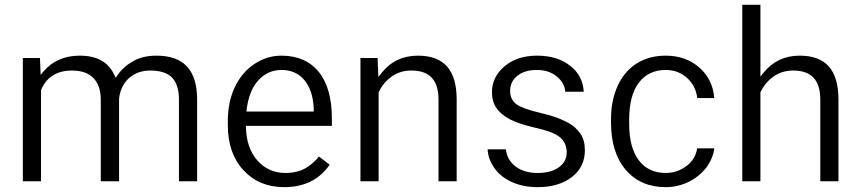

<svg xmlns="http://www.w3.org/2000/svg" viewBox="-20 -770 3588 800"><path d="M75.2 -14.6H150.9V-394.5L151.4 -396C174.3 -449.2 217.3 -476.1 279.8 -476.1C358.4 -476.1 399.9 -433.6 399.9 -353.5V-14.6H476.1V-358.9C480 -394 493.7 -422.9 517.1 -444.3C541 -465.3 570.3 -476.1 605.5 -476.1C648.4 -476.1 679.2 -465.8 697.8 -445.8C716.3 -425.8 725.6 -395.5 725.6 -356V-14.6H801.3V-361.3C799.3 -480.5 743.7 -538.1 631.8 -538.1C594.7 -538.1 562.5 -530.8 535.6 -515.6C508.3 -500.5 486.3 -481 469.2 -456.1L462.4 -445.8L456.5 -457.5C431.2 -511.7 384.3 -538.1 312.5 -538.1C249 -538.1 198.7 -516.1 161.1 -472.2L149.4 -458L146.5 -528.3H75.2Z M1309.1 -117.7C1293 -98.1 1274.9 -82 1253.9 -69.8C1230.5 -56.2 1202.1 -49.3 1168.9 -49.3C1121.6 -49.3 1083 -66.9 1052.2 -101.6C1022 -136.2 1006.3 -181.6 1004.9 -237.8V-245.6H1362.8V-276.9C1362.8 -361.3 1344.2 -426.3 1307.6 -471.2C1271 -515.6 1219.2 -538.1 1152.8 -538.1C1112.3 -538.1 1074.7 -526.4 1040 -503.4C1005.4 -480.5 978 -448.2 958.5 -407.2C939 -365.7 929.2 -318.8 929.2 -266.1V-249C929.2 -170.4 951.2 -107.4 994.6 -60.5C1038.1 -13.7 1094.2 9.8 1164.1 9.8C1247.6 9.8 1310.5 -21.5 1353.5 -83.5ZM1248 -436.5C1271.5 -408.7 1284.7 -369.6 1287.1 -320.3V-305.2H1006.8L1007.8 -314C1014.2 -365.2 1029.8 -405.8 1055.7 -434.6C1082 -463.9 1114.3 -478.5 1152.8 -478.5C1192.9 -478.5 1224.6 -464.4 1248 -436.5Z M1481.9 -14.6H1557.6V-385.3L1558.6 -387.2C1571.3 -413.6 1589.4 -435.1 1612.3 -451.2C1635.7 -467.8 1663.1 -476.1 1693.8 -476.1C1731.9 -476.1 1760.3 -466.3 1778.8 -446.3C1797.4 -426.8 1806.6 -397 1807.1 -356.9V-14.6H1882.8V-356.4C1882.3 -479.5 1829.1 -538.1 1721.2 -538.1C1658.2 -538.1 1607.4 -513.7 1568.8 -464.8L1556.6 -449.2L1553.2 -528.3H1481.9Z M2307.1 -71.8C2285.2 -56.6 2255.9 -49.3 2220.7 -49.3C2182.1 -49.3 2150.4 -58.6 2126.5 -77.6C2104 -95.2 2091.3 -118.7 2087.9 -147.9H2011.7C2013.2 -121.1 2022 -95.7 2038.1 -72.3C2055.7 -46.4 2080.1 -26.4 2111.3 -12.2C2143.1 2.4 2179.2 9.8 2220.7 9.8C2279.3 9.8 2326.7 -4.4 2363.3 -32.7C2398.9 -60.5 2417 -97.7 2417 -143.6C2417 -171.4 2411.1 -194.8 2397.9 -213.9C2384.3 -232.4 2366.7 -250 2338.4 -263.2C2311 -277.3 2274.9 -289.6 2230.5 -299.8C2184.1 -311 2152.8 -321.8 2134.8 -333.5C2115.2 -346.7 2105.5 -366.2 2105.5 -391.1C2105.5 -417 2115.7 -438.5 2136.2 -454.6C2156.2 -470.7 2183.1 -478.5 2217.8 -478.5C2251.5 -478.5 2279.8 -468.8 2301.8 -449.7C2322.3 -432.6 2333.5 -411.6 2335.4 -387.7H2412.1C2410.2 -429.7 2393.1 -465.8 2358.9 -493.2C2323.2 -522.9 2276.4 -538.1 2217.8 -538.1C2162.6 -538.1 2117.2 -523.4 2082 -493.7C2047.4 -463.9 2029.8 -428.2 2029.8 -386.2C2029.8 -360.8 2035.6 -338.9 2047.9 -320.8C2059.6 -302.7 2079.1 -286.6 2104.5 -272.9C2130.9 -259.3 2166.5 -247.6 2211.9 -237.3C2258.3 -227.1 2291.5 -214.8 2310.5 -200.2C2330.6 -184.6 2341.3 -162.6 2341.3 -135.3C2341.3 -108.9 2330.1 -87.9 2307.1 -71.8Z M2640.6 -103.5C2614.7 -138.7 2601.6 -188.5 2601.6 -253.4V-271.5C2601.6 -337.4 2614.3 -388.7 2641.1 -424.3C2667.5 -460.4 2706.1 -478.5 2753.4 -478.5C2789.6 -478.5 2819.8 -466.8 2844.7 -443.4C2867.7 -421.9 2881.3 -394.5 2885.3 -361.3H2956.1C2952.1 -412.6 2932.1 -454.1 2896 -486.8C2858.4 -520.5 2811.5 -538.1 2753.4 -538.1C2659.7 -538.1 2590.3 -492.2 2553.7 -412.6C2535.2 -372.1 2525.9 -326.2 2525.9 -274.9V-259.3C2525.9 -175.8 2546.4 -109.9 2587.9 -61.5C2628.9 -14.2 2684.1 9.8 2753.9 9.8C2788.6 9.8 2821.3 2 2852.5 -13.7C2883.3 -29.8 2907.7 -50.8 2926.8 -77.1C2943.4 -101.1 2953.1 -126 2956.1 -151.9H2884.8C2880.4 -123 2866.7 -99.1 2842.8 -80.1C2817.4 -60.1 2787.6 -49.3 2753.9 -49.3C2705.1 -49.3 2667.5 -67.4 2640.6 -103.5Z M3148.4 -451.2V-750H3072.8V-14.6H3148.4V-385.3L3149.4 -387.2C3162.1 -413.6 3180.2 -435.1 3203.1 -451.2C3226.6 -467.8 3253.9 -476.1 3284.7 -476.1C3322.8 -476.1 3351.1 -466.3 3369.6 -446.3C3388.2 -426.8 3397.5 -397 3397.9 -356.9V-14.6H3473.6V-356.4C3473.1 -479.5 3419.9 -538.1 3312 -538.1C3250 -538.1 3200.2 -514.6 3161.6 -467.3Z"/></svg>

Font: Shabnam Light
Style: Regular
Weight: 300
Foundry: DejaVu fonts team - Redesigned by Saber Rastikerdar - Based on Vazir font
Version: Version 5.0.1